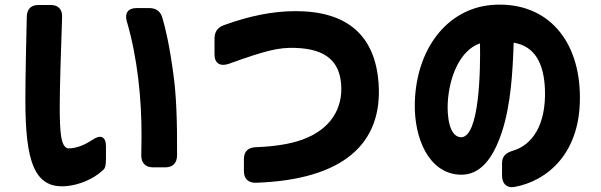

<svg xmlns="http://www.w3.org/2000/svg" viewBox="-20 -726 2535 810"><path d="M261 59C317 54 373 28 406 -1C410 -4 413 -7 416 -10C424 -16 427 -30 427 -56V-109C427 -150 404 -160 370 -136C341 -117 307 -101 272 -100C256 -99 244 -113 238 -150C233 -183 232 -227 232 -279C232 -357 238 -542 242 -654C243 -687 226 -705 193 -705H143C111 -705 94 -688 93 -656C91 -572 87 -401 87 -304C87 -46 124 72 261 59ZM515 -636C560 -483 578 -306 577 -149L576 -70C576 -38 594 -20 626 -20H677C709 -20 727 -38 727 -71C728 -224 723 -329 712 -409C696 -530 678 -608 665 -651C657 -679 638 -692 609 -692H556C520 -692 505 -670 515 -636Z M1061 45C1428 32 1596 -120 1577 -376C1562 -581 1440 -679 1227 -679C1129 -679 1030 -658 925 -620C897 -610 885 -591 885 -563V-496C885 -459 909 -444 946 -457C1101 -513 1155 -526 1224 -524C1361 -520 1411 -462 1419 -373C1428 -268 1374 -179 1253 -136C1202 -118 1137 -108 1059 -105C1027 -104 1009 -87 1009 -55V-4C1009 28 1027 46 1061 45Z M2149 63C2285 39 2437 -78 2426 -339C2417 -573 2275 -723 2053 -705C1865 -688 1736 -519 1730 -293C1726 -143 1789 6 1921 11C2006 14 2060 -57 2097 -168C2135 -283 2143 -421 2147 -546C2238 -531 2275 -456 2279 -348C2284 -201 2227 -114 2143 -90C2114 -81 2098 -67 2098 -37V15C2098 48 2117 68 2149 63ZM1869 -293C1875 -404 1922 -515 2005 -543C2007 -439 2004 -144 1924 -147C1874 -150 1866 -239 1869 -293Z"/></svg>

Font: コーポレート・ロゴ（ラウンド）ver3 Bold
Style: Regular
Weight: 700
Designer: [KANA_main] LOGOTYPE.JP [Source Han Sans] Ryoko NISHIZUKA 西塚涼子 (kana, bopomofo & ideographs); Paul D. Hunt (Latin, Greek
Version: Version 12.001;FEAKit 1.0